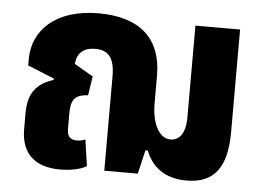

<svg xmlns="http://www.w3.org/2000/svg" viewBox="-44 -586 894 651"><g transform="rotate(5 403.5 -260.5)"><path d="M182 9C219 9 251 2 272 -10L259 -100C251 -96 240 -94 231 -94C207 -94 197 -105 197 -132V-185C197 -233 214 -248 255 -250L265 -315L201 -352C204 -389 226 -409 266 -409C310 -409 332 -384 332 -322V0H446L465 -81H473C493 -29 536 9 612 9C709 9 749 -51 749 -168V-517H597V-204C597 -147 574 -125 546 -125C509 -125 482 -171 482 -243V-337C482 -462 408 -530 267 -530C121 -530 44 -453 44 -355V-333L135 -296L134 -292C79 -273 49 -243 49 -171V-117C49 -33 97 9 182 9Z"/></g></svg>

Font: Noto Sans Thai UI Cond ExtBd
Style: Regular
Weight: 800
Width: 3
Designer: Monotype Design Team
Foundry: Monotype Imaging Inc.
Version: Version 2.000